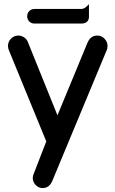

<svg xmlns="http://www.w3.org/2000/svg" viewBox="-20 -683 564 938"><path d="M140.1 186.5Q140.1 177.7 143.6 168.9L206.1 7.8L23.4 -437.5Q19 -448.2 19 -458Q19 -479.5 33.9 -494.4Q48.8 -509.3 69.3 -509.3Q84.5 -509.3 97.7 -500.5Q110.8 -491.7 116.2 -477.5Q188.5 -298.3 260.7 -119.6L408.2 -476.1Q423.3 -509.3 455.1 -509.3Q476.1 -509.3 490.7 -493.9Q505.4 -478.5 505.4 -458Q505.4 -447.8 502 -439.5L235.4 201.2Q220.2 235.8 188.5 235.8Q168.5 235.8 154.3 220.9Q140.1 206.1 140.1 186.5ZM148.4 -639.2H377Q391.1 -639.2 405.3 -653.3L414.6 -662.6V-601.6Q414.6 -585.9 405.8 -577.6Q396.5 -567.9 377 -567.9H148.4Q133.3 -567.9 123 -578.1Q112.8 -588.4 112.8 -603.5Q112.8 -618.7 123 -628.9Q133.3 -639.2 148.4 -639.2Z"/></svg>

Font: YuPearl-Medium
Style: Medium
Weight: 500
Designer: Max Yao
Foundry: Max-Everyday
Version: Version 1.011; ttfautohint (v1.8.3)